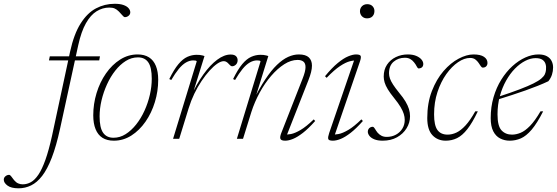

<svg xmlns="http://www.w3.org/2000/svg" viewBox="-201 -733 2941 1014"><path d="M57.5 -414 62 -435.5H327L323 -414ZM116 -52.5Q96 39 72.5 99.8Q49 160.5 21.8 195.8Q-5.5 231 -36.8 246.2Q-68 261.5 -103 261.5Q-142 261.5 -161.5 247Q-181 232.5 -181 216Q-181 205 -172.2 197.8Q-163.5 190.5 -153 190.5Q-147.5 190.5 -142 198.2Q-136.5 206 -126.5 218.5Q-116.5 230.5 -105.2 235.5Q-94 240.5 -81 240.5Q-58.5 240.5 -37.8 229Q-17 217.5 2 189.2Q21 161 38.8 111.2Q56.5 61.5 73.5 -14.5L169 -459.5Q189.5 -553.5 224.8 -609Q260 -664.5 306 -688.8Q352 -713 404.5 -713Q433 -713 451.2 -706.5Q469.5 -700 478.2 -689.5Q487 -679 487 -668Q487 -657 478.2 -649.8Q469.5 -642.5 458.5 -642.5Q453 -642.5 445.5 -651.8Q438 -661 427 -672Q415.5 -683.5 404.5 -688.2Q393.5 -693 376 -693Q341 -693 309.2 -673.5Q277.5 -654 252.8 -610.2Q228 -566.5 212 -493.5Z M526 -445.5Q561.5 -445.5 585.8 -430.2Q610 -415 622.2 -385Q634.5 -355 634.5 -311.5Q634.5 -251.5 617 -194Q599.5 -136.5 567.5 -90.5Q535.5 -44.5 492.8 -17.2Q450 10 400 10Q364.5 10 340.2 -5.2Q316 -20.5 303.8 -50.8Q291.5 -81 291.5 -124Q291.5 -184 309 -241.5Q326.5 -299 358.5 -345Q390.5 -391 433.2 -418.2Q476 -445.5 526 -445.5ZM398.5 -5.5Q432.5 -5.5 462.5 -24.5Q492.5 -43.5 518 -75.5Q543.5 -107.5 562 -148.2Q580.5 -189 590.5 -232.5Q600.5 -276 600.5 -317Q600.5 -377 582.2 -403.5Q564 -430 527.5 -430Q493.5 -430 463.2 -411Q433 -392 407.8 -360Q382.5 -328 364 -287.2Q345.5 -246.5 335.2 -203Q325 -159.5 325 -118.5Q325 -58.5 343.5 -32Q362 -5.5 398.5 -5.5Z M838 -409Q836.5 -412 832 -413Q827.5 -414 819 -414Q800.5 -414 781.2 -403Q762 -392 743 -368.8Q724 -345.5 703.5 -310.5L693 -315.5Q718 -366.5 741.2 -394.2Q764.5 -422 788.5 -432.8Q812.5 -443.5 837.5 -443.5Q846 -443.5 854 -442.8Q862 -442 868.5 -440.2Q875 -438.5 879 -437L811.5 -220.5H805.5Q837 -289.5 873 -339.8Q909 -390 946 -417.5Q983 -445 1017 -445Q1036.5 -445 1045.2 -436.5Q1054 -428 1054 -414.5Q1054 -405 1049.8 -398Q1045.5 -391 1038.8 -387Q1032 -383 1025 -383Q1020.5 -383 1015.8 -386.8Q1011 -390.5 1006.5 -396Q1002 -401.5 995.2 -405.8Q988.5 -410 981 -410Q966 -410 946.5 -396.8Q927 -383.5 905.8 -360Q884.5 -336.5 863.5 -305.2Q842.5 -274 825 -237.5Q807.5 -201 795.5 -162L745.5 0H713Z M1040.5 -310.5 1030 -315.5Q1055 -366.5 1078.2 -394.2Q1101.5 -422 1125.5 -432.8Q1149.5 -443.5 1174.5 -443.5Q1183 -443.5 1190.8 -442.8Q1198.5 -442 1205.2 -440.2Q1212 -438.5 1216 -437L1142 -198.5L1134 -196Q1168 -265.5 1199.8 -313.5Q1231.5 -361.5 1261.8 -390.5Q1292 -419.5 1320.8 -432.5Q1349.5 -445.5 1377 -445.5Q1413.5 -445.5 1430 -429.8Q1446.5 -414 1446.5 -386.5Q1446.5 -371 1441.8 -351.8Q1437 -332.5 1427.5 -308.5L1310.5 -11L1298.5 -23Q1314.5 -21 1336 -25.2Q1357.5 -29.5 1386.8 -46.8Q1416 -64 1456 -102.5L1463.5 -94Q1428 -54 1399 -31.5Q1370 -9 1346.8 0.5Q1323.5 10 1305.5 10Q1284 10 1280 0.5Q1276 -9 1284.5 -30.5L1396.5 -316Q1405 -337.5 1408.8 -352.8Q1412.5 -368 1412.5 -378.5Q1412.5 -399 1401.2 -407.8Q1390 -416.5 1370.5 -416.5Q1336 -416.5 1300.2 -393.8Q1264.5 -371 1231 -332.2Q1197.5 -293.5 1170.5 -244Q1143.5 -194.5 1126.5 -141.5L1082.5 0H1050L1175 -409Q1173.5 -412 1169 -413Q1164.5 -414 1156 -414Q1137.5 -414 1118.2 -403Q1099 -392 1080 -368.8Q1061 -345.5 1040.5 -310.5Z M1537.5 -30.5 1673 -425.5 1686 -413Q1669.5 -415 1647.2 -409.5Q1625 -404 1595 -384.2Q1565 -364.5 1524 -322L1515.5 -330.5Q1552 -375 1582.8 -400.2Q1613.5 -425.5 1638 -435.5Q1662.5 -445.5 1679 -445.5Q1701 -445.5 1704 -437Q1707 -428.5 1699.5 -407L1563.5 -10.5L1550.5 -23Q1566 -21 1587.5 -25.2Q1609 -29.5 1638.5 -46.8Q1668 -64 1707.5 -102.5L1715.5 -94Q1680 -54 1651 -31.5Q1622 -9 1598.8 0.5Q1575.5 10 1557 10Q1535 10 1532.5 0.8Q1530 -8.5 1537.5 -30.5ZM1700 -674.5Q1700 -684.5 1705 -693Q1710 -701.5 1718.5 -706.2Q1727 -711 1738 -711Q1756 -711 1766.2 -700.5Q1776.5 -690 1776.5 -674.5Q1776.5 -663.5 1772 -654.8Q1767.5 -646 1758.8 -641Q1750 -636 1738 -636Q1721 -636 1710.5 -647Q1700 -658 1700 -674.5Z M1768 -63.5Q1774 -62 1779.2 -52.8Q1784.5 -43.5 1793 -32.5Q1802 -22 1813.8 -16Q1825.5 -10 1841 -10Q1868.5 -10 1890 -21.8Q1911.5 -33.5 1924 -53.8Q1936.5 -74 1936.5 -100Q1936.5 -115 1931.5 -131.2Q1926.5 -147.5 1914.5 -167.8Q1902.5 -188 1881 -214.5Q1859.5 -241 1847.2 -261.2Q1835 -281.5 1830.2 -297.8Q1825.5 -314 1825.5 -328.5Q1825.5 -365.5 1843 -391.5Q1860.5 -417.5 1889.5 -431.5Q1918.5 -445.5 1952.5 -445.5Q1979 -445.5 1997.2 -437.8Q2015.5 -430 2025 -418.5Q2034.5 -407 2034.5 -395Q2034.5 -388.5 2031.8 -383Q2029 -377.5 2023 -374.5Q2017 -371.5 2008.5 -371.5Q2004 -373.5 1999.2 -383.2Q1994.5 -393 1985.5 -404Q1977 -415 1965.2 -421.5Q1953.5 -428 1937.5 -428Q1902.5 -428 1878 -407.2Q1853.5 -386.5 1853.5 -346Q1853.5 -332.5 1858.5 -318.2Q1863.5 -304 1875 -286.2Q1886.5 -268.5 1907 -243Q1928 -218 1940.5 -197Q1953 -176 1958.8 -157Q1964.5 -138 1964.5 -119.5Q1964.5 -85 1946.2 -55.5Q1928 -26 1895.8 -8Q1863.5 10 1820 10Q1794 10 1776.5 3Q1759 -4 1750.2 -15.2Q1741.5 -26.5 1741.5 -37.5Q1741.5 -45 1745 -51Q1748.5 -57 1754.5 -60.2Q1760.5 -63.5 1768 -63.5Z M2281.5 -427Q2251 -427 2218 -404.5Q2185 -382 2156.2 -341.8Q2127.5 -301.5 2109.5 -247.2Q2091.5 -193 2091.5 -129Q2091.5 -71 2109.2 -46.5Q2127 -22 2163 -22Q2186.5 -22 2209.8 -33Q2233 -44 2257.5 -70.5Q2282 -97 2309 -145H2322.5Q2294 -85 2267.2 -51Q2240.5 -17 2212.8 -3.5Q2185 10 2153 10Q2110 10 2082.8 -19Q2055.5 -48 2055.5 -109.5Q2055.5 -189.5 2079.8 -252Q2104 -314.5 2141.5 -357.8Q2179 -401 2221.2 -423.2Q2263.5 -445.5 2299.5 -445.5Q2336.5 -445.5 2355 -433Q2373.5 -420.5 2373.5 -400.5Q2373.5 -390 2367 -383Q2360.5 -376 2349 -376Q2343 -376 2338.2 -383.5Q2333.5 -391 2326.5 -401Q2319.5 -411.5 2309 -419.2Q2298.5 -427 2281.5 -427Z M2627.5 -426Q2601 -426 2572.8 -411.5Q2544.5 -397 2518.5 -370.5Q2492.5 -344 2471.8 -307Q2451 -270 2438.8 -225Q2426.5 -180 2426.5 -129Q2426.5 -67 2447.8 -44.5Q2469 -22 2503 -22Q2524.5 -22 2548 -31.5Q2571.5 -41 2597.8 -67.8Q2624 -94.5 2653.5 -145H2667.5Q2635.5 -82 2606.8 -48.2Q2578 -14.5 2549.8 -2.2Q2521.5 10 2491 10Q2463.5 10 2440.5 -1.8Q2417.5 -13.5 2404 -39.8Q2390.5 -66 2390.5 -109.5Q2390.5 -168 2405.5 -219.5Q2420.5 -271 2446.5 -312.5Q2472.5 -354 2505.2 -383.8Q2538 -413.5 2573.5 -429.5Q2609 -445.5 2643 -445.5Q2670 -445.5 2687 -436.2Q2704 -427 2712 -411.2Q2720 -395.5 2720 -377Q2720 -357 2714 -338.5Q2708 -320 2695 -304Q2670 -292 2639.2 -279.8Q2608.5 -267.5 2573.8 -255.2Q2539 -243 2501.8 -230.8Q2464.5 -218.5 2427 -207L2428 -221Q2497 -243.5 2542.8 -261Q2588.5 -278.5 2616 -292.2Q2643.5 -306 2657.5 -318Q2671.5 -330 2676.5 -341Q2681.5 -352 2682.5 -364Q2684.5 -381 2680.2 -395Q2676 -409 2663.5 -417.5Q2651 -426 2627.5 -426Z"/></svg>

Font: Newsreader 24pt ExtraLight
Style: Italic
Weight: 250
Italic angle: -17°
Designer: Hugues Gentile
Foundry: Production Type
Version: Version 1.003